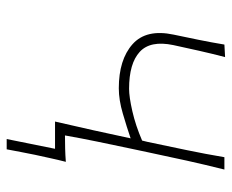

<svg xmlns="http://www.w3.org/2000/svg" viewBox="-78 -458 677 560"><g transform="rotate(90 260.0 -177.5)"><path d="M334 0Q346.5 -53 359.5 -112.2Q372.5 -171.5 383 -220.5Q351 -209.5 311 -197.8Q271 -186 237 -186Q153.5 -186 108.5 -226Q63.5 -266 80.5 -346Q88 -381.5 95.5 -418.2Q103 -455 109.5 -494L146 -496Q136 -457.5 127.5 -419.8Q119 -382 111 -345Q97 -278 130.8 -247Q164.5 -216 238.5 -216Q262 -216 303.8 -225.5Q345.5 -235 389.5 -254L393.5 -270.5Q406.5 -332 417.5 -385Q428.5 -438 438 -494H474Q460 -438 448.2 -385Q436.5 -332 423.5 -270.5L413 -221Q402 -169 392.5 -123Q383 -77 374.5 -29Q393.5 -29 412.8 -29.5Q432 -30 451.5 -31.5Q445.5 -8 440.8 13.8Q436 35.5 431 58.5Q426.5 80 422.8 100Q419 120 415 141H385L413.5 0Z"/></g></svg>

Font: Commissioner Flair Thin
Style: Italic
Weight: 100
Italic angle: -12°
Designer: Kostas Bartsokas
Foundry: Kostas Bartsokas
Version: Version 1.000; ttfautohint (v1.8.3)